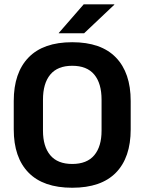

<svg xmlns="http://www.w3.org/2000/svg" viewBox="-20 -846 662 880"><path d="M311 14.5Q178.5 14.5 110.8 -54.8Q43 -124 43 -253V-383Q43 -512.5 110.8 -582.5Q178.5 -652.5 311 -652.5Q443.5 -652.5 511.2 -582.5Q579 -512.5 579 -383V-253Q579 -124 511.5 -54.8Q444 14.5 311 14.5ZM311 -94.5Q378.5 -94.5 412 -134.5Q445.5 -174.5 445.5 -247V-389Q445.5 -464 412 -504.2Q378.5 -544.5 311 -544.5Q244 -544.5 210.5 -504.2Q177 -464 177 -389V-247Q177 -174.5 210.5 -134.5Q244 -94.5 311 -94.5ZM249.5 -695 363.5 -826H504V-824.5L365.5 -693.5H249.5Z"/></svg>

Font: Anek Devanagari Medium SemiBold
Style: Regular
Weight: 600
Version: Version 1.003